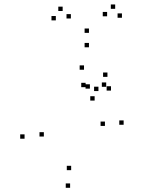

<svg xmlns="http://www.w3.org/2000/svg" viewBox="-20 -840 660 881"><path d="M547.3 -267.5V-287.5H527.3V-267.5ZM467.3 -441.7V-461.7H447.3V-441.7ZM392.5 -433.3V-453.3H372.5V-433.3ZM414.2 -378.5V-398.5H394.2V-378.5ZM461.5 -262.2V-282.2H441.5V-262.2ZM306.5 -59.2V-79.2H286.5V-59.2ZM181.2 -213.5V-233.5H161.2V-213.5ZM372.8 -440V-460H352.8V-440ZM431.7 -422.2V-442.2H411.7V-422.2ZM489.3 -424.3V-444.3H469.3V-424.3ZM473 -487.3V-507.3H453V-487.3ZM365.5 -520V-540H345.5V-520ZM92.7 -203.5V-223.5H72.7V-203.5ZM301.7 21.7V1.7H281.7V21.7ZM539.5 -758.5V-778.5H519.5V-758.5ZM508.5 -799.5V-819.5H488.5V-799.5ZM471.5 -765.2V-785.2H451.5V-765.2ZM388.2 -689.2V-709.2H368.2V-689.2ZM305.2 -755.2V-775.2H285.2V-755.2ZM267.5 -789.5V-809.5H247.5V-789.5ZM236.2 -746.5V-766.5H216.2V-746.5ZM388.2 -623V-643H368.2V-623Z"/></svg>

Font: Monaspace Radon Dots Var
Style: Regular
Weight: 400
Designer: Riley Cran and the Lettermatic Team
Version: Version 1.100 (Monaspace Radon Dots)